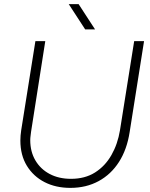

<svg xmlns="http://www.w3.org/2000/svg" viewBox="-20 -900 730 933"><path d="M322 13Q251 13 196.5 -15Q142 -43 110.5 -94.5Q79 -146 79 -217Q79 -229 80 -241.5Q81 -254 83 -267L152 -700H200L131 -260Q130 -250 128.5 -239.5Q127 -229 127 -219Q127 -163 152 -120.5Q177 -78 221.5 -54.5Q266 -31 325 -31Q393 -31 442 -62Q491 -93 521.5 -146.5Q552 -200 563 -267L632 -700H680L610 -258Q597 -174 558.5 -113.5Q520 -53 459.5 -20Q399 13 322 13ZM394 -757 314 -880H362L442 -757Z"/></svg>

Font: MuseoModerno ExtraLight
Style: Italic
Weight: 250
Italic angle: -9°
Designer: Pablo Cosgaya, Héctor Gatti, Marcela Romero, and the Authors of The MuseoModerno Project.
Foundry: Omnibus-Type Team
Version: Version 1.003